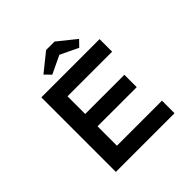

<svg xmlns="http://www.w3.org/2000/svg" viewBox="-226 -1087 1275 1275"><g transform="rotate(-45 411.5 -450.0)"><path d="M148 0V-700H695V-582H276V-118H699V0ZM214 -300V-416H644V-300ZM306 -755 265 -797 393 -900H472L600 -797L559 -755L418 -822H447Z"/></g></svg>

Font: Lexend Mega Medium
Style: Regular
Weight: 500
Version: Version 1.007